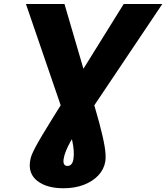

<svg xmlns="http://www.w3.org/2000/svg" viewBox="-20 -748 851 983"><path d="M112.8 -727.5H310.1L438.5 -289.1Q468.3 -192.9 487.8 -120.6Q507.3 -48.3 515.6 1Q523.9 50.3 519 79.6Q512.2 119.1 483.4 149.9Q454.6 180.7 408.9 198.2Q363.3 215.8 305.7 215.8Q219.2 215.8 171.4 178.5Q123.5 141.1 134.3 75.2Q136.2 61.5 142.3 45.7Q148.4 29.8 161.4 5.4Q174.3 -19 197 -57.1Q219.7 -95.2 255.1 -152.1Q290.5 -209 341.3 -290L613.3 -727.5H811L373.5 -75.7Q355 -48.3 340.8 -22.9Q326.7 2.4 317.6 24.9Q308.6 47.4 305.7 66.4Q303.2 83.5 308.1 92.5Q313 101.6 325.7 101.6Q337.9 101.6 345.7 92.3Q353.5 83 356 65.9Q358.9 46.4 357.4 23.7Q356 1 350.6 -24.2Q345.2 -49.3 336.4 -75.7Z"/></svg>

Font: Inter 18pt ExtraBold
Style: Italic
Weight: 800
Italic angle: -9.3988°
Designer: Rasmus Andersson
Foundry: rsms
Version: Version 4.001;git-66647c0bb